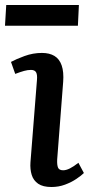

<svg xmlns="http://www.w3.org/2000/svg" viewBox="-32 -735 363 769"><path d="M116 -414Q118 -436 112.5 -445.5Q107 -455 92 -455Q79 -455 64.5 -451Q50 -447 29 -439L12 -487Q32 -498 66 -510.5Q100 -523 136 -523Q166 -523 186 -511Q206 -499 215 -473Q224 -447 221 -407L197 -96Q196 -74 200.5 -63.5Q205 -53 221 -53Q233 -53 248 -60.5Q263 -68 282 -83L304 -42Q294 -32 274 -18.5Q254 -5 228.5 4.5Q203 14 174 14Q140 14 121 1Q102 -12 95 -34.5Q88 -57 90 -85ZM-7 -715H284L280 -632H-12Z"/></svg>

Font: Literata 18pt Medium
Style: Italic
Weight: 500
Italic angle: -2°
Designer: Latin by Veronika Burian and Jose Scaglione. Greek by Irene Vlachou. Cyrillic by Vera Evstafieva
Foundry: TypeTogether
Version: Version 3.103;gftools[0.9.29]